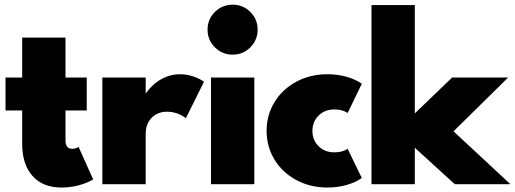

<svg xmlns="http://www.w3.org/2000/svg" viewBox="-20 -804 2248 838"><path d="M4.1 -465.5H76.8V-640H265.9V-465.5H358.6V-321.8H265.9V-190.9Q265.9 -154.5 295.5 -154.5Q309.1 -154.5 323.2 -162.3L386.8 -20.5Q323.2 14.5 248.2 14.5Q167.3 14.5 122 -35.9Q76.8 -86.4 76.8 -176.4V-321.8H4.1Z M426.8 0V-465.5H615.9V-395.9Q644.5 -436.4 683.6 -458.2Q722.7 -480 765.9 -480Q794.1 -480 822 -470.9Q850 -461.8 870.5 -447.3L791.4 -288.2Q753.2 -316.4 709.5 -316.4Q668.2 -316.4 642 -290Q615.9 -263.6 615.9 -219.1V0Z M1090 0H900.9V-465.5H1090ZM1104.5 -674.5Q1104.5 -629.5 1072.7 -597.5Q1040.9 -565.5 995.5 -565.5Q950 -565.5 918 -597.3Q885.9 -629.1 885.9 -674.5Q885.9 -720 918 -751.8Q950 -783.6 995.5 -783.6Q1040.9 -783.6 1072.7 -751.8Q1104.5 -720 1104.5 -674.5Z M1409.1 14.5Q1334.5 14.5 1273.6 -18Q1212.7 -50.5 1178.2 -107Q1143.6 -163.6 1143.6 -232.7Q1143.6 -301.8 1178.2 -358.4Q1212.7 -415 1273.6 -447.5Q1334.5 -480 1409.1 -480Q1454.5 -480 1494.8 -468.2Q1535 -456.4 1559.1 -438.2L1497.3 -310.9Q1474.5 -326.4 1439.1 -326.4Q1397.7 -326.4 1370.7 -299.8Q1343.6 -273.2 1343.6 -232.7Q1343.6 -192.3 1370.7 -165.7Q1397.7 -139.1 1439.1 -139.1Q1474.5 -139.1 1497.3 -154.5L1559.1 -27.3Q1535 -9.1 1494.8 2.7Q1454.5 14.5 1409.1 14.5Z M1601.4 -781.8H1790.5V-309.1L1953.2 -465.5H2197.7L1959.5 -230.9L2207.7 0H1965L1790.5 -159.1V0H1601.4Z"/></svg>

Font: Spartan MB Black
Style: Regular
Weight: 900
Designer: Matt Bailey, Mirko Velimirovic
Foundry: Matt Bailey
Version: Version 1.005